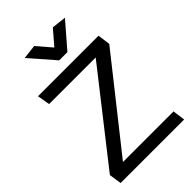

<svg xmlns="http://www.w3.org/2000/svg" viewBox="-263 -993 1090 1090"><g transform="rotate(-45 282.0 -448.5)"><path d="M531 -75H125L544 -604L534 -680H48L61 -604H435L20 -75L31 0H541ZM309 -810 234 -897 148 -887 277 -739H343L471 -887L384 -897Z"/></g></svg>

Font: Catamaran Medium
Style: Regular
Weight: 500
Designer: Pria Ravichandran
Version: Version 2.000